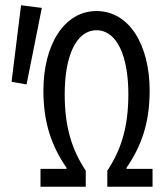

<svg xmlns="http://www.w3.org/2000/svg" viewBox="-20 -710 640 730"><path d="M134 0H306V-61C254 -140 226 -225 226 -352C226 -498 270 -595 347 -595C424 -595 468 -498 468 -352C468 -225 440 -140 388 -61V0H560V-68H461V-72C516 -152 549 -240 549 -365C549 -540 471 -668 347 -668C224 -668 145 -540 145 -365C145 -240 178 -152 233 -72V-68H134ZM81 -389 139 -680 60 -690 24 -399Z"/></svg>

Font: Hasklig
Style: Regular
Weight: 400
Monospace: yes
Designer: Paul D. Hunt, Teo Tuominen
Foundry: Adobe Systems Incorporated
Version: Version 2.030;PS 1.0;hotconv 16.6.51;makeotf.lib2.5.65220